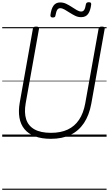

<svg xmlns="http://www.w3.org/2000/svg" viewBox="-20 -1234 982 1733"><path d="M439 19Q355 19 295.5 -3.5Q236 -26 201 -68.5Q166 -111 155.5 -171.5Q145 -232 158 -307L277 -975Q278 -985 284.5 -989.5Q291 -994 307 -994Q321 -994 327.5 -989.5Q334 -985 332 -974L212 -303Q197 -218 216 -158Q235 -98 291 -66.5Q347 -35 440 -35Q528 -35 591 -64.5Q654 -94 693.5 -153Q733 -212 749 -299L870 -975Q872 -985 878.5 -989.5Q885 -994 900 -994Q929 -994 925 -974L804 -298Q785 -194 737.5 -123Q690 -52 615.5 -16.5Q541 19 439 19ZM456 -1076Q434 -1076 435 -1097Q442 -1154 463 -1183Q484 -1212 523 -1212Q552 -1212 578 -1199.5Q604 -1187 628 -1171Q652 -1155 673.5 -1142.5Q695 -1130 713 -1130Q731 -1130 740.5 -1145.5Q750 -1161 755 -1194Q758 -1214 781 -1214Q795 -1214 799.5 -1209Q804 -1204 803 -1192Q796 -1137 775 -1108Q754 -1079 712 -1079Q684 -1079 658.5 -1091.5Q633 -1104 609 -1119.5Q585 -1135 563.5 -1147.5Q542 -1160 523 -1160Q506 -1160 496.5 -1145Q487 -1130 481 -1096Q480 -1085 474 -1080.5Q468 -1076 456 -1076ZM0 469H942V479H0ZM0 -20H942V0H0ZM0 -505H942V-500H0ZM0 -989H942V-979H0Z"/></svg>

Font: Playwrite DE VA Guides
Style: Regular
Weight: 400
Designer: Veronika Burian, José Scaglione
Foundry: TypeTogether
Version: Version 1.003